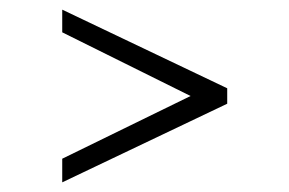

<svg xmlns="http://www.w3.org/2000/svg" viewBox="-20 -483 600 398"><path d="M109 -105V-154L375 -284L109 -416V-463L451 -300V-268Z"/></svg>

Font: Baskervville Medium
Style: Regular
Weight: 500
Version: Version 1.100